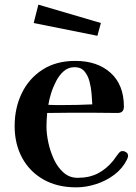

<svg xmlns="http://www.w3.org/2000/svg" viewBox="-20 -802 585 826"><path d="M377 -353Q376 -371 374 -398Q372 -425 365 -451.5Q358 -478 343 -495.5Q328 -513 301 -513Q274 -513 254.5 -496Q235 -479 221.5 -453Q208 -427 199.5 -399.5Q191 -372 188 -351Q204 -350 219.5 -350Q235 -350 251 -350Q314 -350 377 -353ZM531 -132Q531 -128 529.5 -124Q528 -120 526 -115Q507 -77 472 -50.5Q437 -24 393.5 -10Q350 4 308 4Q226 4 166.5 -30Q107 -64 75 -123.5Q43 -183 43 -260Q43 -337 73.5 -400.5Q104 -464 162.5 -502Q221 -540 304 -540Q399 -540 456 -488.5Q513 -437 513 -343Q513 -316 486 -316Q460 -316 434 -316.5Q408 -317 382 -317Q333 -317 283 -317Q233 -317 183 -316Q180 -286 180 -257Q180 -226 188 -188.5Q196 -151 212 -116.5Q228 -82 253.5 -59.5Q279 -37 314 -37Q364 -37 401 -56Q438 -75 468 -112Q474 -120 479 -127.5Q484 -135 490 -142Q494 -147 497.5 -149.5Q501 -152 508 -152Q516 -152 523.5 -146.5Q531 -141 531 -132ZM414 -703 399 -648 125 -703 145 -782Z"/></svg>

Font: Kaisei Tokumin ExtraBold
Style: Regular
Weight: 800
Designer: Font-Kai, 金井和夫
Foundry: KAZUO KANAI
Version: Version 5.003